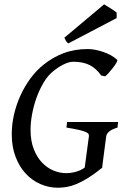

<svg xmlns="http://www.w3.org/2000/svg" viewBox="-20 -858 572 893"><path d="M526.4 -264.6Q500 -256.8 487.8 -246.3Q475.6 -235.8 474.1 -224.6Q472.2 -211.4 469.5 -190.4Q466.8 -169.4 463.9 -147.5Q460.9 -125.5 458.5 -106.2Q456.1 -86.9 455.1 -77.6Q418 -47.9 388.7 -29.8Q359.4 -11.7 335 -1.7Q310.5 8.3 289.6 11.7Q268.6 15.1 249 15.1Q207 15.1 168.2 -1.7Q129.4 -18.6 99.9 -50.3Q70.3 -82 52.5 -128.4Q34.7 -174.8 34.7 -233.4Q34.7 -279.8 45.4 -326.2Q56.2 -372.6 75.7 -415Q95.2 -457.5 122.3 -494.1Q149.4 -530.8 182.6 -557.1Q224.1 -590.8 275.1 -610.4Q326.2 -629.9 388.7 -629.9Q403.8 -629.9 422.4 -626.5Q440.9 -623 459.7 -616.7Q478.5 -610.4 495.4 -601.1Q512.2 -591.8 524.9 -580.1Q527.8 -577.6 522 -567.1Q516.1 -556.6 506.6 -544.2Q497.1 -531.7 486.6 -520Q476.1 -508.3 469.2 -502.9L450.7 -506.8Q427.7 -539.6 397.2 -555.2Q366.7 -570.8 320.8 -570.8Q301.3 -570.8 275.6 -558.3Q250 -545.9 224.1 -523.9Q201.2 -504.9 182.4 -473.1Q163.6 -441.4 150.1 -404.1Q136.7 -366.7 129.4 -327.6Q122.1 -288.6 122.1 -254.4Q122.1 -202.1 137.2 -164.1Q152.3 -126 176 -101.3Q199.7 -76.7 229 -64.7Q258.3 -52.7 287.1 -52.7Q310.5 -52.7 333.7 -59.3Q356.9 -65.9 374 -78.6L393.6 -224.6Q394 -229.5 391.8 -234.4Q389.6 -239.3 378.9 -244.1Q368.2 -249 346.9 -253.9Q325.7 -258.8 289.1 -264.6L292 -290.5H529.3ZM522.5 -773.9 297.9 -656.2Q291 -660.6 287.4 -666.7Q283.7 -672.9 279.3 -682.6L464.4 -837.9Q470.2 -834 478.5 -829.1Q486.8 -824.2 495.1 -818.8Q503.4 -813.5 511 -808.3Q518.6 -803.2 522.5 -799.3Z"/></svg>

Font: Gentium Book Basic
Style: Italic
Weight: 400
Italic angle: -8°
Designer: J. Victor Gaultney and Annie Olsen
Foundry: SIL International
Version: Version 1.102; 2013; Maintenance release